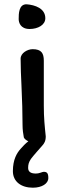

<svg xmlns="http://www.w3.org/2000/svg" viewBox="-20 -662 296 894"><path d="M104 -642C67 -643 67 -597 67 -573C67 -559 74 -527 118 -527C157 -527 191 -546 191 -577C191 -623 143 -639 104 -642ZM176 17C186 6 193 -5 193 -27C188 -76 184 -112 184 -170V-199V-379C184 -414 173 -433 132 -433C108 -433 76 -415 76 -389C76 -347 78 -308 80 -263C83 -202 85 -131 85 -79C85 -58 88 -38 91 -22C94 -15 102 -9 112 -4C99 5 85 21 76 31C59 50 40 80 40 135C40 184 79 212 133 212C175 212 205 193 205 167C205 145 199 138 184 138C175 138 166 146 146 146C127 146 111 140 111 120C111 104 114 93 124 78C134 64 169 25 176 17Z"/></svg>

Font: Itim
Style: Regular
Weight: 400
Designer: CadsonDemak Team
Foundry: Pablo Impallari
Version: Version 1.002;PS 001.002;hotconv 1.0.88;makeotf.lib2.5.64775